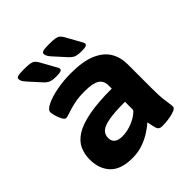

<svg xmlns="http://www.w3.org/2000/svg" viewBox="-196 -854 998 998"><g transform="rotate(-45 302.5 -355.0)"><path d="M209 8Q125 8 85.5 -33.5Q46 -75 46 -145Q46 -184 61 -217Q76 -250 113.5 -274Q151 -298 218 -311Q285 -324 388 -324V-346Q388 -382 363 -398Q338 -414 278 -414Q233 -414 199.5 -406.5Q166 -399 144 -391Q122 -383 113 -383Q103 -383 94.5 -399Q86 -415 80.5 -434Q75 -453 75 -462Q75 -480 107.5 -496Q140 -512 190.5 -521.5Q241 -531 294 -531Q383 -531 436 -508Q489 -485 512.5 -445.5Q536 -406 536 -354V-175Q536 -127 539 -100Q542 -73 544.5 -58.5Q547 -44 547 -33Q547 -23 533 -16.5Q519 -10 499 -6Q479 -2 460.5 -1Q442 0 434 0Q412 0 406 -19.5Q400 -39 395 -69Q377 -53 349.5 -35Q322 -17 286.5 -4.5Q251 8 209 8ZM252 -109Q280 -109 308 -118Q336 -127 357.5 -140.5Q379 -154 388 -167V-227Q313 -227 270.5 -219.5Q228 -212 210.5 -196.5Q193 -181 193 -156Q193 -109 252 -109ZM415 -572Q386 -572 371.5 -578Q357 -584 341 -602L284 -665Q275 -675 270 -684Q265 -693 265 -701Q265 -711 276.5 -714.5Q288 -718 318 -718Q349 -718 364.5 -715.5Q380 -713 388 -706Q396 -699 403 -687L443 -615Q449 -604 452.5 -598Q456 -592 456 -587Q456 -580 448 -576Q440 -572 415 -572ZM230 -572Q201 -572 186.5 -578Q172 -584 156 -602L99 -665Q90 -675 85 -684Q80 -693 80 -701Q80 -711 91.5 -714.5Q103 -718 133 -718Q164 -718 179.5 -715.5Q195 -713 203 -706Q211 -699 218 -687L258 -615Q264 -604 267.5 -598Q271 -592 271 -587Q271 -580 263 -576Q255 -572 230 -572Z"/></g></svg>

Font: Asap Semi Expanded
Style: Bold
Weight: 700
Width: 6
Designer: Pablo Cosgaya
Foundry: Omnibus-Type
Version: Version 3.001; ttfautohint (v1.8.4.7-5d5b)